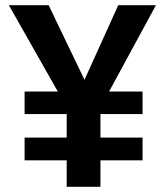

<svg xmlns="http://www.w3.org/2000/svg" viewBox="-20 -714 630 734"><path d="M74 -101V-188H235V-278H74V-364H201L14 -694H166L303 -409L432 -694H576L397 -364H525V-278H364V-188H525V-101H364V0H235V-101Z"/></svg>

Font: Cantarell
Style: Bold
Weight: 700
Designer: Dave Crossland, Nikolaus Waxweiler, Florian Fecher, Jacques Le Bailly, Eben Sorkin, Alexei Vanyashin, Alexios Zavras, Em
Version: Version 0.303